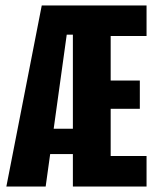

<svg xmlns="http://www.w3.org/2000/svg" viewBox="-20 -680 566 700"><path d="M132.2 -660H342.7L245.7 -553.7H223.3L146.5 0H3.2ZM98.7 -210.7H345.5V-118.3H98.7ZM339.5 -111.3H514.3V0H339.5ZM245.7 -660H383.5V0H245.7ZM339.5 -386.5H489.8V-283.3H339.5ZM339.5 -660H514.3V-548.7H339.5Z"/></svg>

Font: Bricolage Grotesque 96pt Condensed ExBd
Style: Regular
Weight: 800
Width: 3
Designer: Mathieu Triay
Foundry: Atelier Triay
Version: Version 1.001;Glyphs 3.2 (3207)